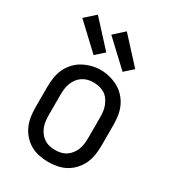

<svg xmlns="http://www.w3.org/2000/svg" viewBox="-188 -867 875 976"><g transform="rotate(30 250.0 -379.5)"><path d="M250 8Q223 8 196 2.5Q169 -3 146 -16Q123 -29 104.5 -49.5Q86 -70 75 -94.5Q64 -119 60 -146Q56 -173 56 -200V-320Q56 -347 60 -374Q64 -401 75 -425.5Q86 -450 104.5 -470.5Q123 -491 146.5 -504Q170 -517 196.5 -524Q223 -531 250 -531Q277 -531 303.5 -524Q330 -517 353.5 -504Q377 -491 395.5 -470.5Q414 -450 425 -425.5Q436 -401 440 -374Q444 -347 444 -320V-200Q444 -173 440 -146Q436 -119 425 -94.5Q414 -70 395.5 -49.5Q377 -29 354 -16Q331 -3 304 2.5Q277 8 250 8ZM250 -62Q267 -62 284 -66Q301 -70 315 -79.5Q329 -89 339.5 -103Q350 -117 356 -133Q362 -149 364 -166Q366 -183 366 -200V-320Q366 -337 364 -354Q362 -371 355.5 -387.5Q349 -404 339 -418Q329 -432 314.5 -441Q300 -450 283 -454Q266 -458 248 -458Q231 -458 214.5 -453.5Q198 -449 184 -439.5Q170 -430 160 -416Q150 -402 144 -386.5Q138 -371 136 -354Q134 -337 134 -320V-200Q134 -183 136 -166Q138 -149 144 -133Q150 -117 160.5 -103Q171 -89 185 -79.5Q199 -70 216 -66Q233 -62 250 -62ZM349 -578 205 -713 265 -767 398 -622ZM179 -578 35 -713 95 -767 228 -622Z"/></g></svg>

Font: Zed Sans
Style: Regular
Weight: 400
Designer: Belleve Invis
Foundry: Belleve Invis
Version: Version 1.0.0; ttfautohint (v1.8.4)